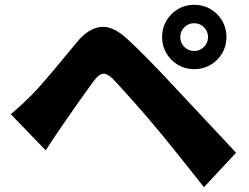

<svg xmlns="http://www.w3.org/2000/svg" viewBox="-20 -774 1040 802"><path d="M733 -619Q733 -595 750 -578Q767 -561 791 -561Q815 -561 832 -578Q849 -595 849 -619Q849 -643 832 -660Q815 -677 791 -677Q767 -677 750 -660Q733 -643 733 -619ZM657 -619Q657 -657 675 -687.5Q693 -718 723.5 -736Q754 -754 791 -754Q829 -754 859.5 -736Q890 -718 908 -687.5Q926 -657 926 -619Q926 -582 908 -551.5Q890 -521 859.5 -503Q829 -485 791 -485Q754 -485 723.5 -503Q693 -521 675 -551.5Q657 -582 657 -619ZM25 -297Q49 -317 69 -335.5Q89 -354 114 -379Q131 -396 152 -420Q173 -444 198 -473.5Q223 -503 249.5 -535.5Q276 -568 303 -600Q350 -656 401.5 -661.5Q453 -667 515 -608Q551 -575 586 -539.5Q621 -504 654.5 -469Q688 -434 718 -401Q752 -365 795 -319Q838 -273 883 -225Q928 -177 966 -136L832 8Q800 -33 763.5 -78.5Q727 -124 692 -167.5Q657 -211 629 -244Q607 -271 581 -300.5Q555 -330 530 -358.5Q505 -387 484 -409.5Q463 -432 451 -445Q429 -467 411.5 -466Q394 -465 375 -440Q362 -423 344.5 -398.5Q327 -374 308 -347Q289 -320 271 -294Q253 -268 239 -248Q221 -222 203 -195Q185 -168 171 -146Z"/></svg>

Font: Noto Sans SC Thin Black
Style: Regular
Weight: 900
Version: Version 2.004-H2;hotconv 1.0.118;makeotfexe 2.5.65603